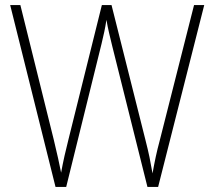

<svg xmlns="http://www.w3.org/2000/svg" viewBox="-20 -734 841 754"><path d="M782 -714 601 0H559L421 -552Q414 -581 408.5 -604Q403 -627 398 -656Q394 -630 389.5 -609Q385 -588 379 -563L240 0H198L20 -714H60L191 -186Q201 -144 208 -113Q215 -82 220 -56Q226 -89 233.5 -122.5Q241 -156 249 -187L380 -714H418L551 -185Q561 -146 567 -117Q573 -88 579 -53Q585 -87 591.5 -117.5Q598 -148 608 -185L742 -714Z"/></svg>

Font: Noto Sans Sinhala UI SemiCondensed ExtraLight
Style: Regular
Weight: 200
Width: 4
Designer: Jelle Bosma - Monotype Design Team
Foundry: Monotype Imaging Inc.
Version: Version 2.006; ttfautohint (v1.8.4.7-5d5b)